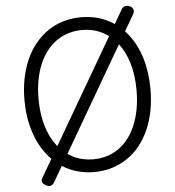

<svg xmlns="http://www.w3.org/2000/svg" viewBox="-70 -1128 1167 1278"><g transform="rotate(-5 513.5 -489.0)"><path d="M515 19Q418 19 340.5 -19Q263 -57 207.5 -126Q152 -195 122 -290Q92 -385 92 -499Q92 -575 105.5 -642.5Q119 -710 144.5 -767.5Q170 -825 207 -870.5Q244 -916 291 -948.5Q338 -981 394.5 -998Q451 -1015 515 -1015Q611 -1015 688 -977.5Q765 -940 820.5 -871Q876 -802 905 -707Q934 -612 934 -499Q934 -423 921 -355Q908 -287 882.5 -229.5Q857 -172 820.5 -126Q784 -80 737 -48Q690 -16 634.5 1.5Q579 19 515 19ZM515 -66Q563 -66 605.5 -79Q648 -92 684.5 -117.5Q721 -143 750 -180.5Q779 -218 799 -266Q819 -314 830 -372.5Q841 -431 841 -499Q841 -600 817 -680Q793 -760 749.5 -815.5Q706 -871 646.5 -900.5Q587 -930 515 -930Q467 -930 424 -917Q381 -904 344 -878.5Q307 -853 278 -815.5Q249 -778 228.5 -730Q208 -682 197 -624Q186 -566 186 -499Q186 -397 210 -317Q234 -237 278 -181Q322 -125 382 -95.5Q442 -66 515 -66ZM239 67Q232 78 218.5 84Q205 90 184 78Q148 59 165 29L792 -1048Q800 -1060 814 -1063.5Q828 -1067 847 -1058Q862 -1051 867 -1037Q872 -1023 864 -1008Z"/></g></svg>

Font: Playwrite ES
Style: Regular
Weight: 400
Designer: Veronika Burian, José Scaglione
Foundry: TypeTogether
Version: Version 1.002